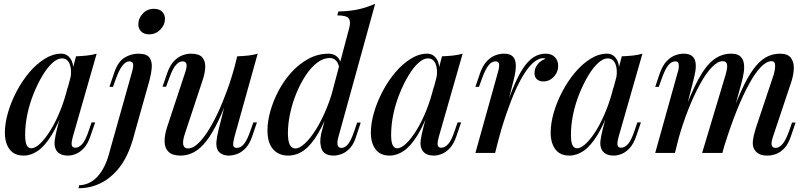

<svg xmlns="http://www.w3.org/2000/svg" viewBox="-20 -815 4308 1023"><path d="M146 -25Q168 -25 195 -51Q222 -77 250 -122.5Q278 -168 302 -228Q326 -288 342 -356L324 -247Q290 -152 254.5 -94.5Q219 -37 182 -11.5Q145 14 106 14Q56 14 31 -19.5Q6 -53 6 -108Q6 -158 22.5 -215Q39 -272 68.5 -328Q98 -384 136 -429Q174 -474 218 -501.5Q262 -529 306 -529Q340 -529 358.5 -497.5Q377 -466 367 -406L356 -400Q363 -447 350.5 -475.5Q338 -504 310 -504Q286 -504 259 -479.5Q232 -455 206.5 -412.5Q181 -370 159.5 -317Q138 -264 126 -207.5Q114 -151 114 -97Q114 -57 122.5 -41Q131 -25 146 -25ZM385 -515Q415 -516 443 -519Q471 -522 495 -529L368 -86Q365 -75 362.5 -61.5Q360 -48 363.5 -38Q367 -28 382 -28Q400 -28 418 -47.5Q436 -67 454 -122L468 -163H487L462 -90Q448 -49 428 -27Q408 -5 385.5 4.5Q363 14 342 14Q298 14 280 -14Q267 -36 271.5 -67.5Q276 -99 285 -133Z M398 188 402 172Q460 170 501.5 123.5Q543 77 564 -7L683 -430Q692 -462 689 -475Q686 -488 669 -488Q651 -488 633.5 -467Q616 -446 597 -394L582 -352H563L588 -426Q608 -486 643 -507.5Q678 -529 717 -529Q761 -529 776 -508.5Q791 -488 788.5 -455.5Q786 -423 777 -389L698 -108Q685 -56 667 -12Q649 32 624 67Q599 102 566 129Q535 155 492 171.5Q449 188 398 188ZM717 -686Q717 -717 740.5 -742.5Q764 -768 800 -768Q828 -768 843.5 -753Q859 -738 859 -714Q859 -683 834.5 -657.5Q810 -632 774 -632Q748 -632 732.5 -647Q717 -662 717 -686Z M1215 -348Q1178 -244 1145 -174.5Q1112 -105 1079.5 -63.5Q1047 -22 1013 -4Q979 14 943 14Q899 14 878.5 -5.5Q858 -25 857 -59Q856 -93 870 -137L967 -430Q977 -460 973.5 -474Q970 -488 952 -488Q935 -488 917.5 -469Q900 -450 880 -394L865 -353H846L871 -426Q886 -468 907.5 -490Q929 -512 952.5 -520.5Q976 -529 997 -529Q1041 -529 1058 -509Q1075 -489 1073.5 -455.5Q1072 -422 1058 -383L965 -102Q939 -24 983 -24Q1005 -24 1031 -46.5Q1057 -69 1084.5 -111Q1112 -153 1139 -210Q1166 -267 1191 -336Q1216 -405 1236 -482ZM1229 -85Q1222 -59 1222.5 -43Q1223 -27 1242 -27Q1263 -27 1280.5 -48.5Q1298 -70 1315 -121L1330 -163H1349L1324 -89Q1310 -48 1289 -26Q1268 -4 1244.5 5Q1221 14 1198 14Q1179 14 1163.5 6.5Q1148 -1 1140 -15Q1131 -33 1133 -59Q1135 -85 1145 -126L1244 -515Q1275 -516 1302.5 -519Q1330 -522 1353 -529Z M1783 -85Q1776 -62 1778.5 -44.5Q1781 -27 1800 -27Q1818 -27 1834.5 -47Q1851 -67 1869 -121L1883 -162H1902L1878 -89Q1866 -49 1845.5 -26.5Q1825 -4 1801.5 5Q1778 14 1757 14Q1696 14 1689 -39Q1685 -56 1687.5 -79.5Q1690 -103 1699 -132L1841 -667Q1850 -701 1838 -717Q1826 -733 1777 -733L1783 -754Q1844 -755 1890.5 -765.5Q1937 -776 1979 -795ZM1554 -24Q1576 -24 1605 -51Q1634 -78 1664 -126Q1694 -174 1720.5 -238.5Q1747 -303 1764 -376L1749 -268Q1712 -167 1675.5 -105Q1639 -43 1600 -14.5Q1561 14 1514 14Q1483 14 1458 -0.5Q1433 -15 1419 -44.5Q1405 -74 1405 -121Q1405 -168 1420.5 -223Q1436 -278 1464.5 -332Q1493 -386 1533.5 -430.5Q1574 -475 1624 -502Q1674 -529 1732 -529Q1758 -529 1776.5 -512.5Q1795 -496 1797 -464L1789 -444Q1785 -477 1771 -491.5Q1757 -506 1737 -506Q1703 -506 1670 -481Q1637 -456 1609 -413.5Q1581 -371 1559.5 -319Q1538 -267 1526 -211.5Q1514 -156 1514 -105Q1514 -64 1524 -44Q1534 -24 1554 -24Z M2096 -25Q2118 -25 2145 -51Q2172 -77 2200 -122.5Q2228 -168 2252 -228Q2276 -288 2292 -356L2274 -247Q2240 -152 2204.5 -94.5Q2169 -37 2132 -11.5Q2095 14 2056 14Q2006 14 1981 -19.5Q1956 -53 1956 -108Q1956 -158 1972.5 -215Q1989 -272 2018.5 -328Q2048 -384 2086 -429Q2124 -474 2168 -501.5Q2212 -529 2256 -529Q2290 -529 2308.5 -497.5Q2327 -466 2317 -406L2306 -400Q2313 -447 2300.5 -475.5Q2288 -504 2260 -504Q2236 -504 2209 -479.5Q2182 -455 2156.5 -412.5Q2131 -370 2109.5 -317Q2088 -264 2076 -207.5Q2064 -151 2064 -97Q2064 -57 2072.5 -41Q2081 -25 2096 -25ZM2335 -515Q2365 -516 2393 -519Q2421 -522 2445 -529L2318 -86Q2315 -75 2312.5 -61.5Q2310 -48 2313.5 -38Q2317 -28 2332 -28Q2350 -28 2368 -47.5Q2386 -67 2404 -122L2418 -163H2437L2412 -90Q2398 -49 2378 -27Q2358 -5 2335.5 4.5Q2313 14 2292 14Q2248 14 2230 -14Q2217 -36 2221.5 -67.5Q2226 -99 2235 -133Z M2618 0H2513L2633 -430Q2642 -462 2639 -475Q2636 -488 2620 -488Q2600 -488 2583 -467Q2566 -446 2547 -394L2532 -352H2513L2538 -426Q2553 -467 2574 -489Q2595 -511 2618.5 -520Q2642 -529 2665 -529Q2696 -529 2710 -516Q2724 -503 2727 -482Q2730 -461 2726.5 -436.5Q2723 -412 2717 -389ZM2874 -505Q2852 -505 2828 -486.5Q2804 -468 2779 -431Q2754 -394 2728.5 -338Q2703 -282 2677.5 -207.5Q2652 -133 2627 -39L2651 -169Q2683 -271 2711 -340Q2739 -409 2766.5 -450.5Q2794 -492 2823.5 -510.5Q2853 -529 2887 -529Q2919 -529 2936.5 -510.5Q2954 -492 2954 -464Q2954 -441 2943 -422.5Q2932 -404 2914.5 -392.5Q2897 -381 2875 -381Q2854 -381 2841 -392.5Q2828 -404 2828 -425Q2828 -444 2836 -459Q2844 -474 2857 -485Q2870 -496 2886 -501Q2884 -503 2881 -504Q2878 -505 2874 -505Z M3054 -25Q3076 -25 3103 -51Q3130 -77 3158 -122.5Q3186 -168 3210 -228Q3234 -288 3250 -356L3232 -247Q3198 -152 3162.5 -94.5Q3127 -37 3090 -11.5Q3053 14 3014 14Q2964 14 2939 -19.5Q2914 -53 2914 -108Q2914 -158 2930.5 -215Q2947 -272 2976.5 -328Q3006 -384 3044 -429Q3082 -474 3126 -501.5Q3170 -529 3214 -529Q3248 -529 3266.5 -497.5Q3285 -466 3275 -406L3264 -400Q3271 -447 3258.5 -475.5Q3246 -504 3218 -504Q3194 -504 3167 -479.5Q3140 -455 3114.5 -412.5Q3089 -370 3067.5 -317Q3046 -264 3034 -207.5Q3022 -151 3022 -97Q3022 -57 3030.5 -41Q3039 -25 3054 -25ZM3293 -515Q3323 -516 3351 -519Q3379 -522 3403 -529L3276 -86Q3273 -75 3270.5 -61.5Q3268 -48 3271.5 -38Q3275 -28 3290 -28Q3308 -28 3326 -47.5Q3344 -67 3362 -122L3376 -163H3395L3370 -90Q3356 -49 3336 -27Q3316 -5 3293.5 4.5Q3271 14 3250 14Q3206 14 3188 -14Q3175 -36 3179.5 -67.5Q3184 -99 3193 -133Z M3576 0H3471L3591 -430Q3595 -440 3596.5 -453.5Q3598 -467 3595 -477.5Q3592 -488 3578 -488Q3557 -488 3540 -466.5Q3523 -445 3505 -394L3490 -352H3471L3496 -426Q3511 -467 3532 -489Q3553 -511 3576.5 -520Q3600 -529 3622 -529Q3653 -529 3668 -516Q3683 -503 3686 -481.5Q3689 -460 3685 -436Q3681 -412 3675 -389ZM3845 -413Q3851 -433 3853.5 -450Q3856 -467 3851.5 -478Q3847 -489 3830 -489Q3804 -489 3773 -457Q3742 -425 3710 -367Q3678 -309 3647.5 -232Q3617 -155 3592 -65L3616 -195Q3661 -319 3701 -392.5Q3741 -466 3783 -497.5Q3825 -529 3875 -529Q3908 -529 3923.5 -515.5Q3939 -502 3943 -479.5Q3947 -457 3943 -430.5Q3939 -404 3932 -378L3829 0H3721ZM4101 -413Q4110 -442 4110 -465.5Q4110 -489 4091 -489Q4064 -489 4034 -458Q4004 -427 3971.5 -368Q3939 -309 3906 -227Q3873 -145 3841 -43L3857 -147Q3895 -254 3928 -327.5Q3961 -401 3993.5 -445.5Q4026 -490 4060.5 -509.5Q4095 -529 4136 -529Q4178 -529 4194.5 -506Q4211 -483 4209.5 -449Q4208 -415 4196 -378L4098 -85Q4088 -55 4092 -41Q4096 -27 4113 -27Q4130 -27 4148 -46Q4166 -65 4186 -121L4200 -162H4219L4194 -89Q4180 -47 4159 -25Q4138 -3 4114.5 5.5Q4091 14 4069 14Q4042 14 4026 6Q4010 -2 4001 -16Q3988 -35 3991.5 -64.5Q3995 -94 4007 -132Z"/></svg>

Font: Playfair Display Medium
Style: Italic
Weight: 500
Italic angle: -14°
Designer: Claus Eggers Sørensen
Foundry: Claus Eggers Sørensen
Version: Version 1.203